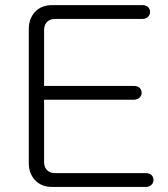

<svg xmlns="http://www.w3.org/2000/svg" viewBox="-20 -738 665 759"><path d="M543 -717.8H186.5Q141.6 -717.8 116.2 -688.5Q93.8 -662.1 93.8 -623V-92.8Q93.8 -54.7 116.2 -28.3Q141.6 1 186.5 1H555.7Q570.3 1 579.1 -7.8Q586.9 -15.6 586.9 -26.4Q586.9 -38.1 579.1 -45.9Q570.3 -53.7 555.7 -53.7H197.3Q175.8 -53.7 164.1 -67.4Q154.3 -79.1 154.3 -96.7V-343.8H508.8Q523.4 -343.8 532.2 -352.5Q540 -360.4 540 -371.1Q540 -382.8 532.2 -390.6Q523.4 -398.4 508.8 -398.4H154.3V-619.1Q154.3 -637.7 164.1 -649.4Q175.8 -663.1 197.3 -663.1H543Q556.6 -663.1 565.4 -671.9Q573.2 -679.7 573.2 -690.4Q573.2 -702.1 565.4 -710Q556.6 -717.8 543 -717.8Z"/></svg>

Font: Gulim
Style: Regular
Weight: 400
Version: Version 2.21